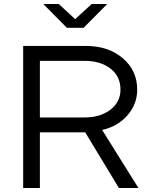

<svg xmlns="http://www.w3.org/2000/svg" viewBox="-20 -933 770 953"><path d="M403 -276H178V0H95V-705H406Q518 -705 589.5 -644Q661 -583 661 -488Q661 -416 612.5 -360.5Q564 -305 487 -288L667 0H570ZM400 -631H178V-350H400Q478 -350 528 -388.5Q578 -427 578 -488Q578 -554 528.5 -592.5Q479 -631 400 -631ZM195 -913H272L353 -838L435 -913H512L395 -795H312Z"/></svg>

Font: Metropolitano
Style: Regular
Weight: 400
Designer: Fonts by Alex Slobzheninov & Chris M. Simpson / Changes by Cristiano Sobral
Foundry: Fonts by Alex Slobzheninov & Chris M. Simpson / Changes by Cristiano Sobral
Version: Version 1.00;August 30, 2020;FontCreator 13.0.0.2681 64-bit